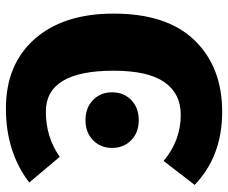

<svg xmlns="http://www.w3.org/2000/svg" viewBox="-81 -672 771 649"><g transform="rotate(-90 304.5 -347.5)"><path d="M251 18Q101 18 4 -75L85 -180Q154 -122 241 -122Q313 -122 351.5 -177.5Q390 -233 390 -349Q390 -578 252 -578Q165 -578 99 -531L12 -634Q115 -713 262 -713Q412 -713 497.5 -615.5Q583 -518 583 -349Q583 -168 492.5 -75Q402 18 251 18ZM223 -264Q181 -264 155 -289.5Q129 -315 129 -354Q129 -393 155 -418.5Q181 -444 223 -444Q265 -444 291 -418.5Q317 -393 317 -354Q317 -315 291 -289.5Q265 -264 223 -264Z"/></g></svg>

Font: Trujillo ExtraBold
Style: Regular
Weight: 800
Designer: Fira Sans original fonts by bBox Type GmbH, Carrois Corporate GbR, & Edenspiekermann AG / Changes by Cristiano Sobral
Foundry: Fira Sans original fonts by bBox Type GmbH, Carrois Corporate GbR, & Edenspiekermann AG / Changes by Cristiano Sobral
Version: Version 4.301;July 28, 2020;FontCreator 13.0.0.2655 64-bit